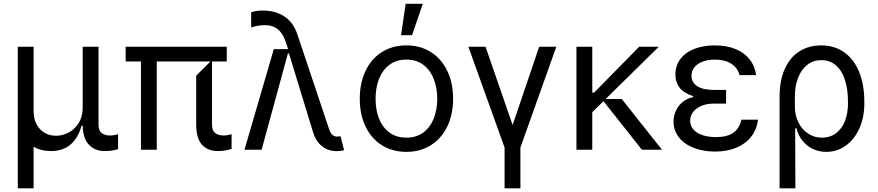

<svg xmlns="http://www.w3.org/2000/svg" viewBox="-20 -793 4649 1017"><path d="M605.5 -82.4V-2.8Q572.4 7.1 534.4 7.1Q498.2 7.1 471.9 -9.1Q445.7 -25.2 431.8 -55.6Q418 -85.9 418 -127.8H412.3Q392.8 -60 352.5 -26.5Q312.1 7.1 250.4 7.1Q196.7 7.1 158 -16V204.5H74.2V-545.5H158V-204.5Q158 -165.5 173.1 -135.8Q188.2 -106.2 215.4 -90Q242.5 -73.9 277.3 -73.9Q310.4 -73.9 342.9 -90.6Q375.4 -107.2 396.7 -141Q418 -174.7 418 -223V-545.5H501.8V-134.9Q501.8 -100.1 519.2 -87.7Q536.6 -75.3 564.3 -75.3Q574.2 -75.3 586.8 -77.6Q599.4 -79.9 605.5 -82.4Z M726.6 0V-467.3H645.6V-545.5H1181.1V-467.3H1103V-134.9Q1103 -100.5 1120.2 -87.9Q1137.4 -75.3 1164.1 -75.3Q1174.7 -75.3 1186.8 -77.6Q1198.9 -79.9 1206.7 -82.4V-4.3Q1190.3 0.7 1173.5 3.9Q1156.6 7.1 1134.2 7.1Q1080.6 7.1 1049.9 -26.5Q1019.2 -60 1019.2 -134.9V-392L1094.5 -467.3H810.4V0Z M1274.9 0 1430.4 -532.7H1506.4L1490.8 -578.1Q1462.4 -659.8 1384.2 -659.8Q1365.4 -659.8 1349.1 -657.1Q1332.7 -654.5 1310.4 -647.7V-727.3Q1317.5 -730.8 1334.5 -734Q1351.6 -737.2 1371.4 -737.2Q1438.6 -737.2 1486.2 -706Q1533.7 -674.7 1554.7 -612.2L1722.3 -111.5Q1729.8 -89.5 1739.9 -79.5Q1750 -69.6 1764.2 -69.6Q1767.8 -69.6 1775.6 -70.3L1784.1 -71L1802.6 2.8Q1782.7 7.5 1762.8 7.5Q1718 7.5 1685.7 -18.3Q1653.4 -44 1638.8 -90.9L1510.7 -509.9H1505L1365.8 0Z M1885.7 -269.9Q1885.7 -354 1916.4 -418.1Q1947.1 -482.2 2003.2 -517.4Q2059.3 -552.6 2132.8 -552.6Q2206 -552.6 2261.9 -517.4Q2317.8 -482.2 2348.9 -418.1Q2380 -354 2380 -269.9Q2380 -186.4 2348.9 -122.5Q2317.8 -58.6 2261.7 -23.6Q2205.6 11.4 2132.8 11.4Q2059.3 11.4 2003.2 -23.6Q1947.1 -58.6 1916.4 -122.5Q1885.7 -186.4 1885.7 -269.9ZM2296.2 -269.9Q2295.8 -326.7 2277.9 -373.8Q2259.9 -420.8 2223.2 -449Q2186.4 -477.3 2132.8 -477.3Q2078.8 -477.3 2041.9 -449Q2005 -420.8 1987 -373.8Q1969.1 -326.7 1969.5 -269.9Q1969.1 -213.1 1987 -166.4Q2005 -119.7 2041.9 -91.8Q2078.8 -63.9 2132.8 -63.9Q2186.4 -63.9 2223.2 -91.8Q2259.9 -119.7 2277.9 -166.4Q2295.8 -213.1 2296.2 -269.9ZM2162.6 -606.5H2104.4L2128.6 -772.7H2219.5Z M2652.7 -11.4 2460.9 -545.5H2551.8L2695.3 -130.7L2835.9 -545.5H2926.8L2736.5 -11.4V204.5H2652.7Z M3486.5 0H3380L3176.5 -257.1L3117.2 -198.9V0H3033.4V-545.5H3117.2V-302.6H3127.1L3365.8 -545.5H3469.5L3187.9 -268.5H3273.4Z M3826 -316.8V-244.3H3760.7Q3723.4 -244.3 3695 -232.2Q3666.5 -220.2 3651.1 -199.4Q3635.7 -178.6 3635.7 -153.8Q3635.7 -127.5 3652.5 -107.8Q3669.4 -88.1 3700.3 -77.4Q3731.2 -66.8 3772 -66.8Q3831.3 -66.8 3863.8 -89.3Q3896.3 -111.9 3907 -159.1H3995Q3989 -108 3959.5 -69.8Q3930 -31.6 3880.9 -10.8Q3831.7 9.9 3767.8 9.9Q3704.9 9.9 3654.7 -9.8Q3604.4 -29.5 3576 -65.5Q3547.6 -101.6 3547.6 -148.1Q3547.6 -180 3560.9 -207.9Q3574.2 -235.8 3598 -254.4Q3621.8 -273.1 3651.6 -278.1V-283.7Q3601.2 -300.1 3579.4 -329Q3557.5 -358 3557.5 -398.1Q3557.5 -445 3583.6 -479.9Q3609.7 -514.9 3657.1 -533.7Q3704.5 -552.6 3766.3 -552.6Q3828.1 -552.6 3875 -533.7Q3921.9 -514.9 3950.1 -479.4Q3978.3 -443.9 3985.1 -394.9H3897Q3888.1 -432.9 3854 -455.1Q3820 -477.3 3766.3 -477.3Q3729.4 -477.3 3701.3 -466.4Q3673.3 -455.6 3658 -436.4Q3642.8 -417.3 3642.8 -392Q3642.8 -356.9 3672.8 -336.8Q3702.8 -316.8 3760.7 -316.8Z M4193.2 204.5H4109.4V-279.8Q4109.4 -368.6 4137.8 -430Q4166.2 -491.5 4215.9 -522Q4265.6 -552.6 4329.5 -552.6Q4400.2 -552.6 4451.9 -515.8Q4503.6 -479 4530.9 -411.6Q4558.2 -344.1 4558.2 -254.3V-244.3Q4558.2 -171.5 4532.1 -113.1Q4506 -54.7 4460 -21.7Q4414.1 11.4 4356.9 11.4Q4318.5 11.4 4286 -3.9Q4253.6 -19.2 4230.8 -47.4Q4208.1 -75.6 4198.9 -113.3H4191.8ZM4471.6 -244.3V-254.3Q4471.6 -318.5 4456.1 -368.1Q4440.7 -417.6 4408.9 -446Q4377.1 -474.4 4329.5 -474.4Q4288.4 -474.4 4256.7 -450.1Q4225.1 -425.8 4207.7 -381.9Q4190.3 -338.1 4190.3 -281.2V-228.7Q4190.3 -182.5 4209 -144.9Q4227.6 -107.2 4260.3 -85.6Q4293 -63.9 4332.4 -63.9Q4378.2 -63.9 4409.4 -88.2Q4440.7 -112.6 4456.1 -153.4Q4471.6 -194.2 4471.6 -244.3Z"/></svg>

Font: Riot Sans
Style: Regular
Weight: 400
Designer: Rasmus Andersson
Foundry: rsms
Version: Version 4.001